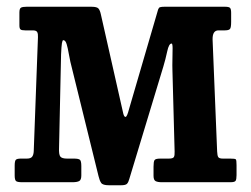

<svg xmlns="http://www.w3.org/2000/svg" viewBox="-20 -540 745 569"><path d="M77 -450H54.5Q44 -450 40.8 -452.8Q37.5 -455.5 37.5 -465V-503Q37.5 -515 42.5 -517.5Q47.5 -520 58.5 -520H251Q267.5 -520 272 -514.5Q276.5 -509 279 -497L340 -227Q343 -212 345.5 -202.8Q348 -193.5 352 -193.5Q356.5 -193.5 362.5 -217L446 -503Q448.5 -513.5 451.2 -516.8Q454 -520 467.5 -520H647Q658 -520 661.5 -516.8Q665 -513.5 665 -502V-475Q665 -459 661.8 -454.5Q658.5 -450 646.5 -450H627.5Q609.5 -450 610 -423L623.5 -91Q624 -78.5 627 -74.2Q630 -70 640.5 -70H662Q676.5 -70 678.8 -67.8Q681 -65.5 681 -51V-21Q681 -8.5 678.2 -4.2Q675.5 0 663 0H459Q447.5 0 441.2 -3.2Q435 -6.5 435 -19V-46Q435 -60.5 437.8 -65.2Q440.5 -70 455 -70H480.5Q492.5 -70 495.2 -74.5Q498 -79 497.5 -91L491 -332Q490.5 -345 491 -363.8Q491.5 -382.5 491.5 -396.8Q491.5 -411 488.5 -411Q480.5 -411 475.5 -387.5Q470.5 -364 464 -342.5L363 -9Q360.5 0.5 356.2 4.8Q352 9 339 9H302.5Q284.5 9 279.8 2Q275 -5 272 -18L188.5 -357Q186 -367.5 183.5 -382.5Q181 -397.5 177.5 -409.2Q174 -421 167.5 -421Q165 -421 163.5 -411.8Q162 -402.5 161 -379L155 -102.5Q154 -82 158.8 -76Q163.5 -70 178.5 -70H199Q212.5 -70 216.8 -66.5Q221 -63 221 -48V-20Q221 -7 214.8 -3.5Q208.5 0 195 0H45.5Q32 0 27.8 -3.2Q23.5 -6.5 23.5 -20V-49Q23.5 -63 27 -66.5Q30.5 -70 42 -70H59.5Q71 -70 75.2 -75.5Q79.5 -81 80 -92L92.5 -430Q93 -440 90.2 -445Q87.5 -450 77 -450Z"/></svg>

Font: Besley* Narrow Semi
Style: Regular
Weight: 600
Width: 4
Designer: Owen Earl
Foundry: indestructible type*
Version: Version 3.000; ttfautohint (v1.8.3)